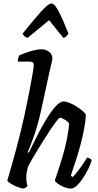

<svg xmlns="http://www.w3.org/2000/svg" viewBox="-20 -1083 563 1103"><path d="M116 0Q103 0 81.5 -8.5Q60 -17 42.5 -27.5Q25 -38 22 -45Q25 -57 33 -84Q41 -111 51 -146.5Q61 -182 71 -219Q81 -256 89 -288Q105 -350 120 -418.5Q135 -487 147 -548.5Q159 -610 166.5 -654Q174 -698 174 -711Q174 -729 150 -729H82Q82 -738 84.5 -748Q87 -758 90 -764Q104 -771 127.5 -779.5Q151 -788 175.5 -794Q200 -800 216 -800Q243 -800 262 -785.5Q281 -771 281 -745Q281 -742 277.5 -726.5Q274 -711 267 -683L217 -453Q197 -362 173.5 -297Q150 -232 139 -209L145 -205Q166 -248 191.5 -299Q217 -350 244.5 -395.5Q272 -441 298 -470.5Q324 -500 346 -500Q361 -500 382 -491Q403 -482 423 -469Q443 -456 457 -443.5Q471 -431 473 -425Q472 -388 463.5 -343.5Q455 -299 443 -253.5Q431 -208 418.5 -169.5Q406 -131 397 -105Q388 -79 387 -73L398 -66Q408 -76 423.5 -95.5Q439 -115 454.5 -137.5Q470 -160 480 -177Q489 -177 496.5 -172.5Q504 -168 507 -163Q501 -142 488 -114.5Q475 -87 457.5 -60.5Q440 -34 421.5 -17Q403 0 388 0Q369 0 348.5 -8Q328 -16 312.5 -27.5Q297 -39 295 -47Q299 -58 311 -93.5Q323 -129 337.5 -177Q352 -225 363 -277Q374 -329 377 -373Q369 -386 350.5 -396.5Q332 -407 324 -407Q320 -407 304 -386.5Q288 -366 266.5 -333.5Q245 -301 221.5 -263Q198 -225 176.5 -189Q155 -153 141 -126Q137 -112 134 -96.5Q131 -81 131 -62Q131 -38 138 -15Q135 -11 129 -6.5Q123 -2 116 0ZM138 -865Q128 -868 120 -875.5Q112 -883 110 -890Q171 -966 214 -1014.5Q257 -1063 276 -1063Q294 -1063 319 -1014Q344 -965 373 -890Q368 -884 362 -876Q356 -868 344 -865L262 -967Z"/></svg>

Font: Texturina 72pt 72pt SemiBold
Style: Italic
Weight: 600
Italic angle: -11°
Designer: Guillermo Torres Carreño
Foundry: Omnibus-Type
Version: Version 1.002; ttfautohint (v1.8.3)